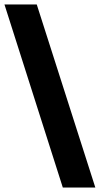

<svg xmlns="http://www.w3.org/2000/svg" viewBox="-48 -778 448 862"><path d="M-28 -758H117L380 64H234Z"/></svg>

Font: Muli Black
Style: Regular
Weight: 900
Designer: Vernon Adams
Foundry: Vernon Adams
Version: Version 2.001